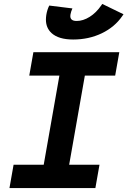

<svg xmlns="http://www.w3.org/2000/svg" viewBox="-20 -960 650 980"><path d="M28.3 0 49.3 -119.1H203.1L283.2 -574.2H129.4L150.4 -693.4H588.9L567.9 -574.2H413.1L333 -119.1H487.8L466.8 0ZM353.5 -758.3Q278.8 -758.3 242.7 -791.5Q214.4 -817.9 214.4 -859.9Q214.4 -871.1 216.3 -883.8Q220.7 -910.6 231.4 -931.6L349.6 -917Q346.2 -909.2 343.5 -901.4Q340.8 -893.6 339.8 -886.7Q338.9 -881.8 338.9 -877.9Q338.9 -853 371.1 -853Q404.3 -853 437.7 -874Q471.2 -895 496.6 -932.1L502 -939.9L610.4 -887.2L604 -877.9Q565.4 -821.8 499.3 -790Q433.1 -758.3 353.5 -758.3Z"/></svg>

Font: CaskaydiaCove NFP
Style: Bold Italic
Weight: 700
Italic angle: -10°
Designer: Aaron Bell
Foundry: Saja Typeworks
Version: Version 2111.001; VTT 6.35;Nerd Fonts 3.1.1